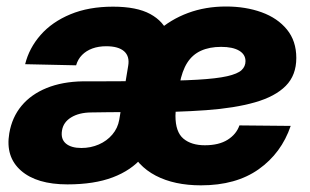

<svg xmlns="http://www.w3.org/2000/svg" viewBox="-20 -553 946 585"><path d="M185.5 8.8Q91.8 8.8 43.9 -33.2Q-3.9 -75.2 8.3 -147Q16.6 -195.8 45.7 -230.7Q74.7 -265.6 122.3 -284.9Q169.9 -304.2 232.4 -305.2Q257.8 -305.2 282.7 -305.2Q307.6 -305.2 333.3 -305.4Q358.9 -305.7 386.7 -305.7L373 -211.4Q344.2 -211.4 315.2 -211.2Q286.1 -210.9 257.8 -210.4Q220.7 -210 196.8 -195.3Q172.9 -180.7 168.9 -155.3Q164.6 -129.4 180.7 -115.7Q196.8 -102.1 228 -102.1Q256.3 -102.1 281 -112.8Q305.7 -123.5 322.3 -143.1Q338.9 -162.6 343.3 -188L370.6 -352.5Q375.5 -381.3 358.2 -396.7Q340.8 -412.1 303.7 -412.1Q280.3 -412.1 261.5 -405.3Q242.7 -398.4 230 -385.5Q217.3 -372.6 211.9 -354L56.6 -357.4Q68.8 -406.7 103.8 -446.5Q138.7 -486.3 194.6 -509.5Q250.5 -532.7 324.2 -532.7Q396.5 -532.7 437.7 -510.3Q479 -487.8 493.4 -448.2Q507.8 -408.7 499.5 -358.4L468.3 -171.9L460 -169.4Q447.3 -113.8 413.8 -74Q380.4 -34.2 323.7 -12.7Q267.1 8.8 185.5 8.8ZM592.3 11.7Q511.2 11.7 454.6 -17.8Q397.9 -47.4 372.1 -105.7Q346.2 -164.1 357.4 -249Q365.2 -314.5 391.1 -366.9Q417 -419.4 458.3 -456.5Q499.5 -493.7 552.7 -513.4Q606 -533.2 668.5 -533.2Q728.5 -533.2 777.1 -515.6Q825.7 -498 854.2 -463.1Q882.8 -428.2 882.8 -376.5Q882.8 -323.7 850.6 -291.3Q818.4 -258.8 756.8 -241.2Q695.3 -223.6 607.9 -217.3Q520.5 -210.9 410.6 -210.9L426.3 -306.6Q521.5 -306.6 580.8 -310.1Q640.1 -313.5 672.1 -320.8Q704.1 -328.1 716.1 -339.4Q728 -350.6 728 -366.7Q728 -387.2 708.5 -398.7Q689 -410.2 653.8 -410.2Q618.2 -410.2 592.3 -398.4Q566.4 -386.7 550.5 -361.8Q534.7 -336.9 527.3 -296.9Q525.4 -284.7 522.5 -266.4Q519.5 -248 517.1 -230Q514.6 -211.9 514.6 -200.2Q514.6 -150.9 538.8 -130.6Q563 -110.4 604 -110.4Q647 -110.4 673.6 -127.2Q700.2 -144 709.5 -170.9L865.7 -169.4Q837.4 -86.4 768.3 -37.4Q699.2 11.7 592.3 11.7Z"/></svg>

Font: Inter 28pt ExtraBold
Style: Italic
Weight: 800
Italic angle: -9.3988°
Designer: Rasmus Andersson
Foundry: rsms
Version: Version 4.001;git-66647c0bb